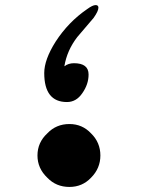

<svg xmlns="http://www.w3.org/2000/svg" viewBox="-20 -716 562 763"><path d="M332 -419.9Q332 -380.9 307.1 -345.7Q283.2 -310.5 246.1 -310.5Q155.8 -310.5 155.8 -425.8Q155.8 -479 201.2 -550.8Q252 -628.9 326.2 -679.7Q348.1 -695.8 359.9 -695.8Q371.1 -695.8 371.1 -685.5Q371.1 -671.9 352.1 -645L287.1 -568.8Q246.1 -515.6 235.8 -452.6Q252 -464.8 273.9 -464.8Q332 -464.8 332 -419.9ZM341.8 -9.8Q307.1 26.9 255.9 26.9Q203.1 26.9 168 -9.8Q128.9 -46.9 128.9 -98.1Q128.9 -149.9 168 -186Q203.1 -223.1 255.9 -223.1Q307.1 -223.1 341.8 -186Q378.9 -149.9 378.9 -98.1Q378.9 -46.9 341.8 -9.8Z"/></svg>

Font: DimaBlue
Style: Bold
Weight: 700
Designer: R.Balvardi
Foundry: Dima Software Group
Version: Version 1.00;February 3, 2019;FontCreator 11.5.0.2427 64-bit